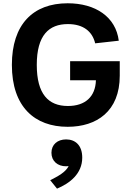

<svg xmlns="http://www.w3.org/2000/svg" viewBox="-20 -762 818 1172"><path d="M408 -388.5V-272H565.5C562.5 -171.5 500 -115 394.5 -115C275 -115 204.5 -188 204.5 -366C204.5 -547 278.5 -615 394.5 -615C487.5 -615 543.5 -571 561 -497.5L705 -513.5C687 -658.5 563.5 -742 393 -742C181.5 -742 52.5 -613 52.5 -366C52.5 -109 192.5 12 393 12C570.5 12 711 -83 711 -300V-388.5ZM286.5 338 328 389.5C406 357 482 298.5 482 200C482 124 439 89 383.5 89C331.5 89 294 120 294 170.5C294 222 332.5 253 383 253C388.5 253 394 252.5 399 252C379.5 290 334 314 286.5 338Z"/></svg>

Font: Monaspace Neon Wide
Style: Bold
Weight: 700
Width: 7
Designer: Riley Cran & the Lettermatic Team
Foundry: Lettermatic
Version: Version 1.000 (Monaspace Neon)